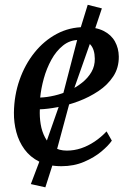

<svg xmlns="http://www.w3.org/2000/svg" viewBox="-20 -682 550 800"><path d="M446 -96Q432.5 -76 402.8 -51Q373 -26 330.5 -7.8Q288 10.5 236 10.5Q181.5 10.5 143.5 -8.5Q105.5 -27.5 82 -59.8Q58.5 -92 48 -131.8Q37.5 -171.5 38 -213Q39 -285 61.5 -349.2Q84 -413.5 123.8 -463Q163.5 -512.5 216.5 -540.8Q269.5 -569 331.5 -569Q380.5 -569 412 -553Q443.5 -537 459 -509Q474.5 -481 475 -446.5Q475.5 -399.5 452 -363.8Q428.5 -328 390.2 -302.5Q352 -277 307.5 -260.2Q263 -243.5 220.2 -235.5Q177.5 -227.5 146 -226.5Q144.5 -195 149.5 -164.5Q154.5 -134 167.8 -109Q181 -84 203.5 -69.2Q226 -54.5 258.5 -54.5Q289 -54.5 318 -64.2Q347 -74 374 -92Q401 -110 424 -134.5ZM308.5 -515.5Q271.5 -515.5 242.8 -492.5Q214 -469.5 194 -433Q174 -396.5 162.5 -354.8Q151 -313 147.5 -275.5Q175.5 -276.5 206.8 -283.8Q238 -291 267.8 -304.5Q297.5 -318 322 -337.5Q346.5 -357 361 -382Q375.5 -407 375 -437.5Q374.5 -476.5 356.8 -496Q339 -515.5 308.5 -515.5ZM169 98.5 108.5 85 151.5 -28.5 242 -286.5 308 -540.5 345.5 -662 404.5 -647 366 -532 276 -276.5 206 -17Z"/></svg>

Font: Merriweather Light 18pt
Style: Italic
Weight: 400
Italic angle: -7.8°
Version: Version 2.101